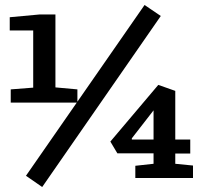

<svg xmlns="http://www.w3.org/2000/svg" viewBox="-20 -713 809 769"><path d="M23 -302V-355L113 -362V-591H19V-644L138 -655H202V-363L290 -355V-302ZM149 36 84 -9 559 -693 624 -649ZM522 0V-49L595 -57V-99H450L422 -146L614 -373L682 -349V-154H742V-98H682V-57L753 -50V0ZM508 -154H595V-271L508 -159Z"/></svg>

Font: Faustina SemiBold
Style: Regular
Weight: 600
Designer: Alfonso Garcia
Foundry: http://www.omnibus-type.com
Version: Version 1.200